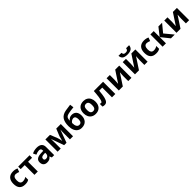

<svg xmlns="http://www.w3.org/2000/svg" viewBox="819 -3414 6056 6056"><g transform="rotate(-45 3847.0 -385.5)"><path d="M45 -270Q45 -409 114.5 -482.5Q184 -556 313 -556Q409 -556 483 -519L439 -404Q399 -420 370 -428Q341 -436 313 -436Q197 -436 197 -271Q197 -111 313 -111Q356 -111 392.5 -122Q429 -133 466 -158V-31Q429 -8 393 1Q357 10 300 10Q45 10 45 -270Z M716 -434H537V-546H1044V-434H865V0H716Z M1109 -163Q1109 -249 1169 -290.5Q1229 -332 1353 -337L1448 -340V-364Q1448 -447 1363 -447Q1296 -447 1209 -407L1160 -508Q1254 -557 1369 -557Q1480 -557 1538 -508.5Q1596 -460 1596 -364V0H1492L1463 -74H1459Q1422 -27 1382 -8.5Q1342 10 1278 10Q1199 10 1154 -35Q1109 -80 1109 -163ZM1448 -208V-253L1390 -251Q1325 -249 1293.5 -227.5Q1262 -206 1262 -162Q1262 -99 1334 -99Q1386 -99 1417 -129Q1448 -159 1448 -208Z M1749 -546H1954L2048 -313Q2062 -276 2074 -227.5Q2086 -179 2091 -143H2094L2099 -164Q2122 -267 2137 -307L2234 -546H2437V0H2298V-245Q2298 -291 2299 -340Q2300 -389 2305 -430H2304L2146 0H2040L1885 -430H1884Q1888 -370 1888 -250V0H1749Z M2560 -327Q2560 -514 2631 -612Q2702 -710 2855 -736Q2947 -751 3075 -768L3092 -638Q2944 -624 2867 -607Q2807 -594 2775.5 -575.5Q2744 -557 2729.5 -522.5Q2715 -488 2712 -426H2719Q2745 -465 2787.5 -487Q2830 -509 2879 -509Q2981 -509 3036.5 -447Q3092 -385 3092 -270Q3092 -138 3021.5 -64Q2951 10 2825 10Q2743 10 2683 -30.5Q2623 -71 2591.5 -147Q2560 -223 2560 -327ZM2940 -257Q2940 -399 2844 -399Q2807 -399 2768 -373.5Q2729 -348 2712 -315Q2712 -216 2743.5 -163.5Q2775 -111 2834 -111Q2940 -111 2940 -257Z M3182 -274Q3182 -408 3252 -482Q3322 -556 3448 -556Q3529 -556 3588.5 -521Q3648 -486 3679.5 -422Q3711 -358 3711 -274Q3711 -140 3641 -65Q3571 10 3445 10Q3364 10 3304.5 -25.5Q3245 -61 3213.5 -125Q3182 -189 3182 -274ZM3559 -274Q3559 -356 3532 -396Q3505 -436 3446 -436Q3387 -436 3360.5 -396.5Q3334 -357 3334 -274Q3334 -191 3361 -150.5Q3388 -110 3447 -110Q3506 -110 3532.5 -150.5Q3559 -191 3559 -274Z M3756 -6V-125Q3783 -115 3804 -115Q3832 -115 3851 -155Q3890 -243 3910 -546H4323V0H4174V-434H4037Q4022 -254 3999 -161Q3976 -71 3939 -30.5Q3902 10 3841 10Q3791 10 3756 -6Z M4479 -546H4623V-330Q4623 -301 4612 -163L4864 -546H5043V0H4899V-218Q4899 -281 4909 -382L4658 0H4479Z M5245 -781H5378Q5382 -730 5404 -710Q5426 -690 5481 -690Q5530 -690 5554.5 -712Q5579 -734 5584 -781H5719Q5710 -690 5651 -648Q5592 -606 5478 -606Q5361 -606 5306.5 -646.5Q5252 -687 5245 -781ZM5199 -546H5343V-330Q5343 -301 5332 -163L5584 -546H5763V0H5619V-218Q5619 -281 5629 -382L5378 0H5199Z M5886 -270Q5886 -409 5955.5 -482.5Q6025 -556 6154 -556Q6250 -556 6324 -519L6280 -404Q6240 -420 6211 -428Q6182 -436 6154 -436Q6038 -436 6038 -271Q6038 -111 6154 -111Q6197 -111 6233.5 -122Q6270 -133 6307 -158V-31Q6270 -8 6234 1Q6198 10 6141 10Q5886 10 5886 -270Z M6433 -546H6582V-281L6791 -546H6955L6739 -284L6974 0H6805L6582 -277V0H6433Z M7052 -546H7196V-330Q7196 -301 7185 -163L7437 -546H7616V0H7472V-218Q7472 -281 7482 -382L7231 0H7052Z"/></g></svg>

Font: OpenSansMMV
Style: Bold
Weight: 700
Foundry: Ascender Corporation
Version: Version 4.001